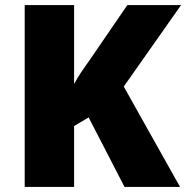

<svg xmlns="http://www.w3.org/2000/svg" viewBox="-20 -734 731 754"><path d="M687 0 466 -394 691 -714H480L330 -495C310 -467 287 -435 271 -404V-714H77V0H271V-239L328 -273L469 0Z"/></svg>

Font: Noto Sans Tamil Black
Style: Regular
Weight: 900
Designer: Jelle Bosma - Monotype Design Team
Foundry: Monotype Imaging Inc.
Version: Version 2.004